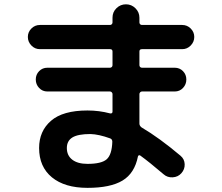

<svg xmlns="http://www.w3.org/2000/svg" viewBox="-20 -820 1040 899"><path d="M389.6 -52.7Q455.1 -52.7 479.5 -74.2Q503.9 -95.7 505.9 -156.2Q505.9 -168 496.1 -171.9Q442.4 -191.4 403.3 -192.4Q344.7 -192.4 318.8 -176.3Q293 -160.2 293 -127Q293 -91.8 318.4 -72.3Q343.8 -52.7 389.6 -52.7ZM167 -589.8Q143.6 -589.8 127 -606.9Q110.4 -624 110.4 -647Q110.4 -669.9 127 -686.5Q143.6 -703.1 167 -703.1H495.1Q500 -703.1 503.4 -706.5Q506.8 -710 506.8 -714.8V-737.3Q506.8 -763.7 525.4 -781.7Q543.9 -799.8 569.8 -799.8Q595.7 -799.8 614.3 -781.2Q632.8 -762.7 632.8 -737.3V-714.8Q632.8 -710 636.2 -706.5Q639.6 -703.1 644.5 -703.1H833Q856.4 -703.1 873 -686.5Q889.6 -669.9 889.6 -647Q889.6 -624 873 -606.9Q856.4 -589.8 833 -589.8H644.5Q632.8 -589.8 632.8 -579.1V-514.6Q632.8 -509.8 636.2 -506.3Q639.6 -502.9 644.5 -502.9H797.9Q821.3 -502.9 836.9 -486.8Q852.5 -470.7 852.5 -447.8Q852.5 -424.8 836.9 -408.2Q821.3 -391.6 797.9 -391.6H644.5Q639.6 -391.6 636.2 -387.7Q632.8 -383.8 632.8 -379.9V-241.2Q632.8 -231.4 642.6 -223.6Q725.6 -174.8 825.2 -90.8Q843.8 -75.2 844.7 -51.3Q845.7 -27.3 829.1 -8.8Q813.5 8.8 788.6 10.3Q763.7 11.7 746.1 -3.9Q678.7 -61.5 636.7 -91.8Q633.8 -93.8 630.4 -92.8Q627 -91.8 626 -87.9Q610.4 -8.8 553.7 25.4Q497.1 59.6 389.6 59.6Q283.2 59.6 223.1 10.3Q163.1 -39.1 163.1 -127Q163.1 -206.1 218.8 -254.4Q274.4 -302.7 389.6 -302.7Q444.3 -302.7 495.1 -289.1Q500 -288.1 503.4 -290Q506.8 -292 506.8 -296.9V-379.9Q506.8 -383.8 503.4 -387.7Q500 -391.6 495.1 -391.6H202.1Q178.7 -391.6 163.1 -408.2Q147.5 -424.8 147.5 -447.8Q147.5 -470.7 163.1 -486.8Q178.7 -502.9 202.1 -502.9H495.1Q500 -502.9 503.4 -506.3Q506.8 -509.8 506.8 -514.6V-579.1Q506.8 -589.8 495.1 -589.8Z"/></svg>

Font: Rounded-X Mgen+ 1mn bold
Style: Bold
Weight: 700
Designer: [Source Han Sans]
Ryoko NISHIZUKA  (kana & ideographs); Paul D. Hunt (Latin, Greek & Cyrillic); Wenlong ZHANG  (bopomofo
Version: Version 1.059.20150602